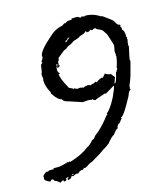

<svg xmlns="http://www.w3.org/2000/svg" viewBox="-102 -742 702 819"><g transform="rotate(-15 249.0 -332.0)"><path d="M293 -664.1H294.9Q296.9 -664.1 296.9 -662.1L300.8 -664.1H316.4L330.1 -656.2V-660.2H335.9L347.7 -658.2Q349.6 -658.2 349.6 -660.2Q385.3 -660.2 416 -638.7Q416 -640.6 418 -640.6Q462.4 -609.4 462.9 -605.5Q472.2 -585.9 478.5 -585.9Q484.4 -585.9 484.4 -580.1Q482.4 -576.2 482.4 -574.2Q486.3 -573.7 486.3 -570.3V-560.5Q493.2 -560.5 496.1 -535.2Q494.1 -531.2 494.1 -529.3Q498 -529.3 498 -523.4L496.1 -519.5Q496.1 -517.6 498 -517.6Q496.6 -502 494.1 -502Q494.1 -500 496.1 -500L494.1 -492.2Q494.1 -490.2 496.1 -486.3Q484.4 -433.1 484.4 -429.7Q486.3 -425.8 486.3 -423.8L470.7 -365.2Q462.4 -338.4 455.1 -324.2Q455.1 -315.4 453.1 -312.5Q455.1 -309.1 455.1 -304.7Q447.3 -304.7 439.5 -281.2Q397 -201.2 384.8 -201.2Q386.7 -197.3 386.7 -195.3Q383.3 -195.3 375 -181.6Q359.4 -174.3 359.4 -160.2Q352.5 -160.2 335.9 -136.7Q328.6 -136.7 304.7 -107.4Q291.5 -96.2 275.4 -87.9Q257.8 -74.2 216.8 -50.8Q205.1 -48.3 191.4 -37.1Q188.5 -37.1 183.6 -33.2H179.7L175.8 -35.2Q175.8 -27.3 162.1 -27.3Q156.2 -27.3 146.5 -17.6H144.5Q142.6 -17.6 142.6 -19.5Q130.4 -17.1 123 -11.7L117.2 -15.6Q112.3 -2 97.7 -2V-7.8Q97.7 -11.7 103.5 -11.7V-13.7H97.7L89.8 -9.8L91.8 -5.9Q89.8 0 80.1 0L78.1 -3.9Q80.1 -3.9 80.1 -5.9H78.1Q71.8 -5.9 64.5 0H62.5Q52.7 -10.3 41 -13.7Q37.1 -18.6 37.1 -21.5H27.3Q27.3 -15.6 23.4 -15.6H21.5Q3.4 -23.4 0 -31.2V-35.2Q0 -37.1 2 -37.1Q0 -41 0 -43Q0 -48.3 17.6 -60.5Q21.5 -58.6 23.4 -58.6L31.2 -62.5H50.8V-66.4H72.3Q85 -66.4 109.4 -74.2Q109.4 -72.3 111.3 -72.3V-76.2H115.2Q117.2 -76.2 117.2 -74.2L121.1 -76.2H125Q127 -76.2 127 -74.2Q180.2 -89.8 214.8 -117.2Q220.7 -117.2 242.2 -140.6Q250 -140.6 257.8 -154.3Q282.2 -172.9 283.2 -175.8Q302.7 -193.4 328.1 -226.6H332V-228.5L330.1 -232.4Q349.1 -247.1 373 -293Q390.6 -332 390.6 -337.9V-339.8H388.7L349.6 -316.4H347.7Q345.7 -316.4 345.7 -318.4L300.8 -302.7Q300.8 -300.8 298.8 -300.8Q287.1 -304.7 287.1 -308.6Q285.2 -308.6 285.2 -306.6L267.6 -308.6Q264.6 -308.6 244.1 -306.6L191.4 -324.2Q162.1 -331.1 162.1 -341.8Q146 -341.8 123 -377V-382.8Q105.5 -413.6 105.5 -441.4L107.4 -445.3Q105.5 -456.1 105.5 -462.9V-468.8Q109.4 -472.7 113.3 -505.9L121.1 -513.7L119.1 -517.6V-519.5Q125 -526.4 128.9 -537.1L127 -541Q127 -563 187.5 -615.2Q210 -637.7 244.1 -644.5L255.9 -652.3L259.8 -650.4Q268.6 -658.2 277.3 -658.2H289.1Q289.1 -664.1 293 -664.1ZM353.5 -597.7Q353.5 -589.8 337.9 -589.8Q337.9 -595.7 334 -595.7Q324.7 -585.4 304.7 -582Q304.7 -577.1 273.4 -568.4Q257.8 -556.2 244.1 -552.7Q235.8 -543.5 224.6 -541L193.4 -515.6Q191.4 -500 185.5 -500L187.5 -496.1L185.5 -484.4H189.5V-480.5Q186 -480.5 179.7 -474.6Q179.7 -476.6 177.7 -476.6Q177.7 -480 181.6 -492.2H177.7Q177.7 -488.3 175.8 -488.3L177.7 -484.4Q173.8 -478 173.8 -472.7V-464.8Q173.8 -458 181.6 -451.2V-449.2H175.8Q175.8 -429.7 203.1 -380.9Q220.7 -373.5 220.7 -371.1L224.6 -373L236.3 -367.2Q237.8 -367.2 248 -369.1Q262.2 -367.2 265.6 -365.2Q265.6 -369.1 283.2 -371.1Q287.1 -371.1 296.9 -367.2Q296.9 -370.6 314.5 -373Q314.9 -377 318.4 -377L324.2 -373Q332 -380.9 349.6 -386.7L353.5 -384.8L367.2 -400.4Q375 -393.1 392.6 -390.6Q392.6 -388.7 404.3 -375V-373L396.5 -351.6V-347.7Q404.3 -347.7 414.1 -392.6Q417.5 -394 423.8 -408.2L421.9 -412.1Q429.2 -428.2 433.6 -459L431.6 -462.9Q431.6 -464.8 433.6 -464.8L431.6 -478.5V-480.5Q435.5 -499.5 435.5 -502V-509.8L419.9 -558.6Q406.7 -581.1 400.4 -584Q378.9 -592.8 378.9 -595.7V-597.7H371.1L365.2 -593.8H359.4ZM240.2 -578.1V-572.3H242.2Q257.3 -585.9 259.8 -585.9V-587.9H253.9Q247.6 -578.1 240.2 -578.1ZM121.1 -21.5V-17.6H123Q127 -17.6 127 -21.5Z"/></g></svg>

Font: Otrack
Style: Regular
Weight: 400
Designer: Sodina
Foundry: Sodina
Version: Version 2.10 June 16, 2016